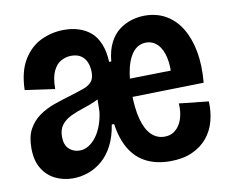

<svg xmlns="http://www.w3.org/2000/svg" viewBox="-66 -621 860 717"><g transform="rotate(-10 364.5 -263.0)"><path d="M156 13Q120 13 89.5 -2Q59 -17 40.5 -47.5Q22 -78 22 -125Q22 -169 37.5 -197Q53 -225 78.5 -243Q104 -261 135 -272Q166 -283 197 -292Q230 -302 251 -309.5Q272 -317 282.5 -329.5Q293 -342 293 -365Q293 -385 286.5 -402Q280 -419 265.5 -429Q251 -439 228 -439Q208 -439 189.5 -429Q171 -419 159.5 -394.5Q148 -370 148 -327L35 -343Q37 -413 63 -456Q89 -499 130 -519Q171 -539 219 -539Q248 -539 273.5 -531Q299 -523 318.5 -506.5Q338 -490 350 -461.5Q362 -433 364 -392H372Q376 -434 390.5 -462.5Q405 -491 427 -507.5Q449 -524 474 -531.5Q499 -539 524 -539Q570 -539 605 -518.5Q640 -498 662.5 -460.5Q685 -423 694.5 -371Q704 -319 698 -254L384 -247V-316L638 -321L583 -286Q588 -335 580.5 -369Q573 -403 555 -421Q537 -439 512 -439Q485 -439 466 -419Q447 -399 437 -360.5Q427 -322 427 -266Q427 -205 438 -163.5Q449 -122 470 -101.5Q491 -81 520 -81Q541 -81 555.5 -91Q570 -101 579 -117Q588 -133 591.5 -153.5Q595 -174 593 -194L705 -182Q707 -143 697.5 -107.5Q688 -72 665.5 -45Q643 -18 608 -2.5Q573 13 525 13Q474 13 435.5 -6Q397 -25 373.5 -64Q350 -103 342 -160H333Q326 -115 309 -82Q292 -49 267.5 -28Q243 -7 214.5 3Q186 13 156 13ZM199 -85Q216 -85 232 -94.5Q248 -104 261 -121Q274 -138 283 -161.5Q292 -185 296 -214L298 -316L329 -287Q312 -268 288 -257Q264 -246 238.5 -238Q213 -230 191 -219.5Q169 -209 155.5 -192Q142 -175 142 -147Q142 -116 158.5 -100.5Q175 -85 199 -85Z"/></g></svg>

Font: Bricolage Grotesque 72pt SemiCondensed SemiBold
Style: Regular
Weight: 600
Width: 4
Designer: Mathieu Triay
Foundry: Atelier Triay
Version: Version 1.001;gftools[0.9.33.dev8+g029e19f]